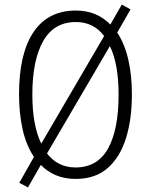

<svg xmlns="http://www.w3.org/2000/svg" viewBox="-20 -770 651 837"><path d="M555 -358Q555 -250 529 -167Q503 -84 449 -37Q395 10 310 10Q262 10 224 -6Q186 -22 158 -51L102 47L64 27L128 -86Q94 -137 78.5 -206.5Q63 -276 63 -359Q63 -536 126 -630Q189 -724 311 -724Q357 -724 394.5 -708.5Q432 -693 461 -663L511 -750L549 -729L491 -628Q523 -580 539 -511.5Q555 -443 555 -358ZM121 -358Q121 -223 160 -144L434 -613Q388 -674 311 -674Q215 -674 168 -590.5Q121 -507 121 -358ZM497 -358Q497 -491 459 -569L185 -101Q232 -40 309 -40Q405 -40 451 -122.5Q497 -205 497 -358Z"/></svg>

Font: Noto Sans Lao UI Cond Light
Style: Regular
Weight: 300
Width: 3
Designer: Monotype Design Team
Foundry: Monotype Imaging Inc.
Version: Version 2.000; ttfautohint (v1.8.4.7-5d5b)